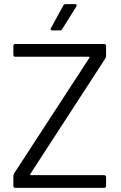

<svg xmlns="http://www.w3.org/2000/svg" viewBox="-20 -914 589 934"><path d="M55 0Q45 0 45 -10V-58Q45 -63 49 -71L415 -633Q416 -634 416 -634Q416 -635 415 -636.5Q414 -638 412 -638H55Q45 -638 45 -648V-690Q45 -700 55 -700H486Q496 -700 496 -690V-642Q496 -637 492 -629L127 -67Q127 -67 127 -66Q127 -65 127.5 -63.5Q128 -62 130 -62H486Q496 -62 496 -52V-10Q496 0 486 0ZM235 -766Q229 -766 227.5 -768.5Q226 -771 226 -773Q226 -775 228 -778L288 -887Q291 -894 300 -894H345Q351 -894 352 -891.5Q353 -889 353 -888Q353 -885 351 -882L283 -773Q278 -766 271 -766Z"/></svg>

Font: LinhAnh
Style: Regular
Weight: 400
Designer: Jeremy Tribby
Foundry: Tribby Type
Version: Version 1.408